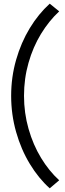

<svg xmlns="http://www.w3.org/2000/svg" viewBox="-20 -858 357 1050"><path d="M41 -334Q41 -436 68.1 -530.8Q95.2 -625.5 142.8 -703.9Q190.4 -782.2 252 -837.9L303.7 -795.9Q247.6 -743.7 204.1 -672.4Q160.6 -601.1 136 -514.6Q111.3 -428.2 111.3 -334Q111.3 -240.2 136.2 -153.1Q161.1 -65.9 204.6 5.6Q248 77.1 303.7 127.9L252 171.9Q190.9 117.2 143.1 38.3Q95.2 -40.5 68.1 -136.2Q41 -231.9 41 -334Z"/></svg>

Font: Reddit Sans Chocolate
Style: Regular
Weight: 400
Designer: Stephen Hutchings
Foundry: Reddit
Version: Version 1.013